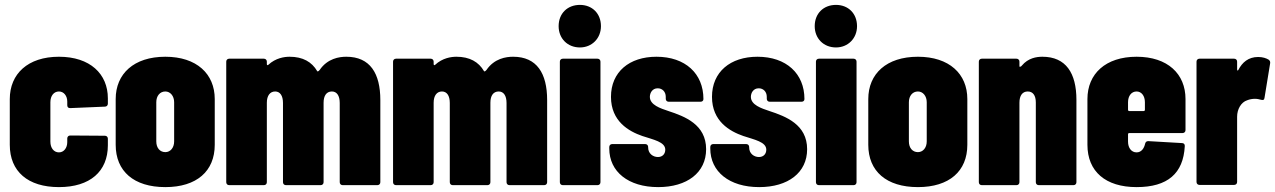

<svg xmlns="http://www.w3.org/2000/svg" viewBox="-20 -757 5214 785"><path d="M221 8C348 8 421 -56 421 -163V-190C421 -197 416 -202 409 -202L267 -203C260 -203 255 -198 255 -191V-176C255 -152 241 -134 221 -134C200 -134 186 -152 186 -178V-339C186 -365 200 -383 221 -383C241 -383 255 -365 255 -342V-327C255 -319 259 -315 267 -315L409 -321C416 -321 421 -326 421 -333V-355C421 -455 348 -525 221 -525C94 -525 20 -455 20 -352V-165C20 -56 94 8 221 8Z M656 8C784 8 858 -57 858 -165V-352C858 -455 784 -525 656 -525C527 -525 453 -455 453 -352V-165C453 -57 527 8 656 8ZM656 -135C634 -135 619 -152 619 -179V-339C619 -365 634 -383 656 -383C676 -383 692 -365 692 -339V-179C692 -152 676 -135 656 -135Z M1396 -525C1367 -525 1319 -518 1287 -471C1284 -467 1281 -465 1279 -465C1278 -465 1278 -465 1277 -466C1255 -504 1218 -525 1164 -525C1143 -525 1107 -520 1077 -492C1074 -489 1071 -491 1071 -495V-505C1071 -512 1066 -517 1059 -517H917C910 -517 905 -512 905 -505V-12C905 -5 910 0 917 0H1059C1066 0 1071 -5 1071 -12V-337C1071 -366 1084 -383 1105 -383C1125 -383 1137 -366 1137 -336V-12C1137 -5 1142 0 1149 0H1291C1298 0 1303 -5 1303 -12V-337C1303 -366 1315 -383 1337 -383C1357 -383 1369 -366 1369 -336V-12C1369 -5 1374 0 1381 0H1523C1530 0 1535 -5 1535 -12V-348C1535 -457 1493 -525 1396 -525Z M2078 -525C2049 -525 2001 -518 1969 -471C1966 -467 1963 -465 1961 -465C1960 -465 1960 -465 1959 -466C1937 -504 1900 -525 1846 -525C1825 -525 1789 -520 1759 -492C1756 -489 1753 -491 1753 -495V-505C1753 -512 1748 -517 1741 -517H1599C1592 -517 1587 -512 1587 -505V-12C1587 -5 1592 0 1599 0H1741C1748 0 1753 -5 1753 -12V-337C1753 -366 1766 -383 1787 -383C1807 -383 1819 -366 1819 -336V-12C1819 -5 1824 0 1831 0H1973C1980 0 1985 -5 1985 -12V-337C1985 -366 1997 -383 2019 -383C2039 -383 2051 -366 2051 -336V-12C2051 -5 2056 0 2063 0H2205C2212 0 2217 -5 2217 -12V-348C2217 -457 2175 -525 2078 -525Z M2351 -563C2400 -563 2437 -600 2437 -650C2437 -702 2401 -737 2351 -737C2300 -737 2264 -702 2264 -650C2264 -600 2300 -563 2351 -563ZM2281 0H2423C2430 0 2435 -5 2435 -12V-505C2435 -512 2430 -517 2423 -517H2281C2274 -517 2269 -512 2269 -505V-12C2269 -5 2274 0 2281 0Z M2671 8C2789 8 2867 -51 2867 -147C2867 -248 2780 -281 2713 -303C2680 -314 2637 -328 2637 -361C2637 -377 2647 -396 2669 -396C2687 -396 2702 -383 2702 -361V-353C2702 -346 2707 -341 2714 -341H2844C2851 -341 2856 -345 2856 -352C2856 -456 2782 -525 2664 -525C2553 -525 2478 -463 2478 -361C2478 -261 2551 -220 2606 -201C2651 -186 2700 -177 2700 -145C2700 -128 2689 -115 2670 -115C2650 -115 2630 -129 2630 -154V-156C2630 -163 2625 -168 2618 -168H2483C2476 -168 2471 -163 2471 -156V-150C2471 -55 2549 8 2671 8Z M3084 8C3202 8 3280 -51 3280 -147C3280 -248 3193 -281 3126 -303C3093 -314 3050 -328 3050 -361C3050 -377 3060 -396 3082 -396C3100 -396 3115 -383 3115 -361V-353C3115 -346 3120 -341 3127 -341H3257C3264 -341 3269 -345 3269 -352C3269 -456 3195 -525 3077 -525C2966 -525 2891 -463 2891 -361C2891 -261 2964 -220 3019 -201C3064 -186 3113 -177 3113 -145C3113 -128 3102 -115 3083 -115C3063 -115 3043 -129 3043 -154V-156C3043 -163 3038 -168 3031 -168H2896C2889 -168 2884 -163 2884 -156V-150C2884 -55 2962 8 3084 8Z M3398 -563C3447 -563 3484 -600 3484 -650C3484 -702 3448 -737 3398 -737C3347 -737 3311 -702 3311 -650C3311 -600 3347 -563 3398 -563ZM3328 0H3470C3477 0 3482 -5 3482 -12V-505C3482 -512 3477 -517 3470 -517H3328C3321 -517 3316 -512 3316 -505V-12C3316 -5 3321 0 3328 0Z M3733 8C3861 8 3935 -57 3935 -165V-352C3935 -455 3861 -525 3733 -525C3604 -525 3530 -455 3530 -352V-165C3530 -57 3604 8 3733 8ZM3733 -135C3711 -135 3696 -152 3696 -179V-339C3696 -365 3711 -383 3733 -383C3753 -383 3769 -365 3769 -339V-179C3769 -152 3753 -135 3733 -135Z M4242 -525C4218 -525 4184 -520 4158 -489C4155 -485 4152 -484 4150 -484C4149 -484 4148 -484 4148 -486V-505C4148 -512 4143 -517 4136 -517H3994C3987 -517 3982 -512 3982 -505V-12C3982 -5 3987 0 3994 0H4136C4143 0 4148 -5 4148 -12V-337C4148 -366 4160 -383 4182 -383C4203 -383 4215 -367 4215 -338V-12C4215 -5 4220 0 4227 0H4369C4376 0 4381 -5 4381 -12V-349C4381 -458 4338 -525 4242 -525Z M4827 -225V-352C4827 -455 4754 -525 4627 -525C4500 -525 4426 -455 4426 -352V-165C4426 -56 4500 8 4627 8C4754 8 4818 -48 4824 -159C4825 -167 4820 -172 4813 -172L4675 -180C4668 -180 4664 -177 4662 -170C4658 -151 4647 -134 4627 -134C4606 -134 4592 -152 4592 -178V-208C4592 -211 4594 -213 4597 -213H4815C4822 -213 4827 -218 4827 -225ZM4627 -383C4647 -383 4661 -365 4661 -339V-308C4661 -305 4659 -303 4656 -303H4597C4594 -303 4592 -305 4592 -308V-339C4592 -365 4606 -383 4627 -383Z M5124 -524C5084 -524 5059 -502 5043 -471C5041 -467 5038 -468 5038 -473V-505C5038 -512 5033 -517 5026 -517H4884C4877 -517 4872 -512 4872 -505V-13C4872 -6 4877 -1 4884 -1H5026C5033 -1 5038 -6 5038 -13V-280C5038 -310 5054 -339 5079 -347C5089 -351 5100 -353 5111 -353C5120 -353 5129 -351 5136 -349C5144 -347 5149 -348 5150 -357L5173 -498C5174 -505 5172 -509 5167 -513C5157 -519 5143 -524 5124 -524Z"/></svg>

Font: Barlow Condensed ExtraBold
Style: Regular
Weight: 800
Width: 3
Designer: Jeremy Tribby
Foundry: Tribby Type
Version: Version 1.422;hotconv 1.0.109;makeotfexe 2.5.65596